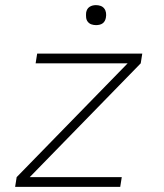

<svg xmlns="http://www.w3.org/2000/svg" viewBox="-20 -729 640 749"><path d="M39 0 45 -38 478 -482H119L125 -520H535L529 -482L96 -38H455L449 0ZM355 -631Q345 -631 336.5 -634Q328 -637 322.5 -644Q317 -651 316 -660.5Q315 -670 316 -680Q317 -686 320 -692Q323 -698 329 -702Q335 -706 341.5 -707.5Q348 -709 354 -709Q364 -709 372.5 -706Q381 -703 386.5 -696Q392 -689 393.5 -679.5Q395 -670 393 -660Q392 -654 389 -648Q386 -642 380.5 -638Q375 -634 368 -632.5Q361 -631 355 -631Z"/></svg>

Font: Iosevka Aile Extralight
Style: Italic
Weight: 200
Italic angle: -9°
Designer: Belleve Invis
Foundry: Belleve Invis
Version: Version 31.1.0; ttfautohint (v1.8.4)